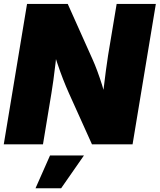

<svg xmlns="http://www.w3.org/2000/svg" viewBox="-21 -748 828 995"><path d="M-1.5 0 119.1 -727.5H330.1L458 -441.9Q470.2 -415 482.9 -380.9Q495.6 -346.7 508.3 -306.4Q521 -266.1 531.2 -221.7L504.9 -190.4Q509.3 -230 515.1 -281Q521 -332 527.6 -380.9Q534.2 -429.7 539.1 -460.9L583.5 -727.5H786.6L666 0H455.6L335.9 -265.6Q320.8 -299.3 305.9 -337.4Q291 -375.5 275.9 -420.7Q260.7 -465.8 245.1 -517.6L277.3 -524.4Q272.9 -473.1 267.1 -423.1Q261.2 -373 255.6 -332Q250 -291 245.6 -265.6L201.7 0ZM163.1 227.5 238.3 57.6H414.1L295.9 227.5Z"/></svg>

Font: Inter 24pt Black
Style: Italic
Weight: 900
Italic angle: -9.3988°
Designer: Rasmus Andersson
Foundry: rsms
Version: Version 4.001;git-66647c0bb